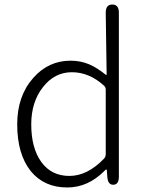

<svg xmlns="http://www.w3.org/2000/svg" viewBox="-20 -815 645 848"><path d="M277 13Q175 13 116 -59Q56 -134 56 -266Q56 -391 127 -471Q194 -547 292 -547Q337 -547 376 -530Q408 -516 447 -485Q451 -482 451 -487L447 -759Q447 -795 476 -795Q505 -795 505 -759V-35Q505 0 481 1Q457 2 454 -33L452 -61Q451 -67 449.5 -67Q448 -67 440 -59Q368 13 277 13ZM439 -114Q447 -122 447 -134V-419Q447 -430 439 -437Q374 -496 297.5 -496Q221 -496 169.5 -430Q118 -364 118 -266Q118 -161 162.5 -99.5Q207 -38 286.5 -38Q366 -38 439 -114Z"/></svg>

Font: Resource Han Rounded JP Light
Style: Regular
Weight: 300
Designer: Cyano Hao (round all glyphs); Ryoko NISHIZUKA 西塚涼子 (kana, bopomofo & ideographs); Paul D. Hunt (Latin, Greek & Cyrillic)
Foundry: Cyano Hao
Version: 0.990